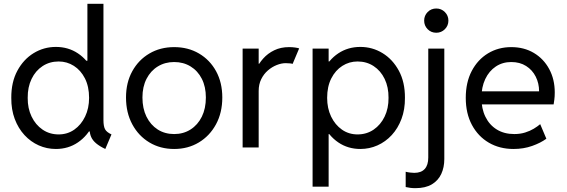

<svg xmlns="http://www.w3.org/2000/svg" viewBox="-20 -772 2967 1005"><path d="M531.2 7.8Q501.5 -6.3 483.4 -21.5Q465.3 -36.6 457.3 -54.7Q449.2 -72.8 449.2 -95.7L472.7 -84H424.8L451.2 -141.6V-402.3L426.8 -454.1H437.5V-752H521.5V-143.6Q521.5 -111.3 529.8 -95.7Q538.1 -80.1 563.5 -68.4ZM272.5 7.8Q225.1 7.8 182.9 -11Q140.6 -29.8 108.2 -64.9Q75.7 -100.1 57.1 -149.4Q38.6 -198.7 39.1 -259.8Q38.6 -341.8 70.8 -401.6Q103 -461.4 156.2 -493.9Q209.5 -526.4 272.5 -526.4Q337.4 -526.4 387.9 -492.7Q438.5 -459 467.5 -398.9Q496.6 -338.9 497.1 -259.8Q496.6 -182.1 467.5 -121.6Q438.5 -61 387.9 -26.6Q337.4 7.8 272.5 7.8ZM287.1 -68.4Q333 -68.4 368.9 -93.5Q404.8 -118.7 425.5 -161.9Q446.3 -205.1 446.3 -259.8Q446.3 -318.8 424.6 -361.6Q402.8 -404.3 366.7 -427.2Q330.6 -450.2 287.1 -450.2Q239.7 -450.2 202.9 -426Q166 -401.9 145.3 -358.9Q124.5 -315.9 125 -259.8Q124.5 -205.1 145.3 -161.9Q166 -118.7 202.9 -93.5Q239.7 -68.4 287.1 -68.4Z M891.6 7.8Q818.8 7.8 762 -26.4Q705.1 -60.5 672.4 -121.3Q639.6 -182.1 639.6 -261.7Q639.6 -339.8 672.4 -399.2Q705.1 -458.5 762 -491.9Q818.8 -525.4 891.6 -525.4Q964.8 -525.4 1021.7 -491.9Q1078.6 -458.5 1111.1 -399.2Q1143.6 -339.8 1143.6 -261.7Q1143.6 -182.1 1110.6 -121.3Q1077.6 -60.5 1020.8 -26.4Q963.9 7.8 891.6 7.8ZM891.6 -70.3Q939.9 -70.3 977.5 -94.2Q1015.1 -118.2 1036.4 -161.1Q1057.6 -204.1 1057.6 -261.7Q1057.6 -317.9 1036.4 -359.6Q1015.1 -401.4 977.5 -424.3Q939.9 -447.3 891.6 -447.3Q843.8 -447.3 806.2 -424.3Q768.6 -401.4 747.1 -359.6Q725.6 -317.9 725.6 -261.7Q725.6 -204.1 746.8 -161.1Q768.1 -118.2 805.4 -94.2Q842.8 -70.3 891.6 -70.3Z M1250 0V-517.6H1334V-438.5H1347.7L1319.3 -406.2Q1333.5 -438.5 1357.7 -465.6Q1381.8 -492.7 1415.8 -509Q1449.7 -525.4 1493.2 -525.4Q1510.3 -525.4 1525.1 -523.2Q1540 -521 1545.9 -518.6L1511.7 -437.5Q1508.8 -439 1498.5 -440.2Q1488.3 -441.4 1475.6 -441.4Q1453.1 -441.4 1428.5 -431.6Q1403.8 -421.9 1382.3 -403.3Q1360.8 -384.8 1347.4 -357.7Q1334 -330.6 1334 -295.9V0Z M1616.2 205.1V-517.6H1700.2V-450.2H1711.9L1685.5 -402.3V-129.9L1715.8 -70.3H1700.2V205.1ZM1866.2 7.8Q1801.3 7.8 1750.7 -26.6Q1700.2 -61 1671.1 -121.6Q1642.1 -182.1 1641.6 -259.8Q1642.1 -338.9 1671.1 -398.9Q1700.2 -459 1750.7 -492.7Q1801.3 -526.4 1866.2 -526.4Q1929.2 -526.4 1982.4 -493.9Q2035.6 -461.4 2067.9 -401.6Q2100.1 -341.8 2099.6 -259.8Q2100.1 -198.7 2081.5 -149.4Q2063 -100.1 2030.5 -64.9Q1998 -29.8 1955.8 -11Q1913.6 7.8 1866.2 7.8ZM1851.6 -68.4Q1898.9 -68.4 1935.8 -93.5Q1972.7 -118.7 1993.4 -161.9Q2014.2 -205.1 2013.7 -259.8Q2014.2 -315.9 1993.4 -358.9Q1972.7 -401.9 1935.8 -426Q1898.9 -450.2 1851.6 -450.2Q1808.1 -450.2 1772 -427.2Q1735.8 -404.3 1714.1 -361.6Q1692.4 -318.8 1692.4 -259.8Q1692.4 -205.1 1713.1 -161.9Q1733.9 -118.7 1769.8 -93.5Q1805.7 -68.4 1851.6 -68.4Z M2154.3 212.9Q2140.6 212.9 2128.4 211.4Q2116.2 210 2103.5 207V127Q2114.7 129.9 2127 131.3Q2139.2 132.8 2148.4 132.8Q2184.6 132.8 2203.1 112.5Q2221.7 92.3 2221.7 52.7V-517.6H2305.7V60.5Q2305.7 104 2289.8 138.4Q2273.9 172.9 2240.5 192.9Q2207 212.9 2154.3 212.9ZM2263.7 -600.6Q2236.8 -600.6 2218.5 -619.1Q2200.2 -637.7 2200.2 -664.1Q2200.2 -690.4 2218.5 -709Q2236.8 -727.5 2263.7 -727.5Q2290 -727.5 2308.6 -709Q2327.1 -690.4 2327.1 -664.1Q2327.1 -637.7 2308.6 -619.1Q2290 -600.6 2263.7 -600.6Z M2668 7.8Q2595.2 7.8 2538.8 -25.1Q2482.4 -58.1 2450.2 -118.2Q2418 -178.2 2418 -259.8Q2418 -340.8 2449.2 -400.4Q2480.5 -460 2534.4 -492.7Q2588.4 -525.4 2656.2 -525.4Q2723.1 -525.4 2774.4 -494.9Q2825.7 -464.4 2854.7 -410.6Q2883.8 -356.9 2883.8 -288.1Q2883.8 -267.1 2881.6 -250.5Q2879.4 -233.9 2877.9 -225.6H2481.4V-293.9H2801.8Q2801.8 -335.9 2784.2 -370.8Q2766.6 -405.8 2733.9 -426.5Q2701.2 -447.3 2656.2 -447.3Q2610.4 -447.3 2575.2 -423.8Q2540 -400.4 2520 -358.2Q2500 -315.9 2500 -259.8Q2500 -203.1 2521 -160.4Q2542 -117.7 2580.6 -94Q2619.1 -70.3 2671.9 -70.3Q2703.1 -70.3 2728.8 -78.4Q2754.4 -86.4 2774.2 -98.4Q2793.9 -110.4 2807.6 -122.1L2839.8 -45.9Q2810.1 -23.9 2765.4 -8.1Q2720.7 7.8 2668 7.8Z"/></svg>

Font: Reddit Sans
Style: Regular
Weight: 400
Designer: Stephen Hutchings
Foundry: Reddit
Version: Version 1.014